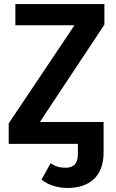

<svg xmlns="http://www.w3.org/2000/svg" viewBox="-20 -711 571 949"><path d="M496 -691H56V-586H348L23 -101V0H365V51C365 96 345 118 305 118C273 118 255 112 230 96L185 177C220 204 263 218 314 218C425 218 492 158 492 43V-108H177L496 -589Z"/></svg>

Font: Fira Sans Medium
Style: Regular
Weight: 500
Designer: Carrois Corporate & Edenspiekermann AG
Foundry: Carrois Corporate GbR & Edenspiekermann AG
Version: Version 4.203